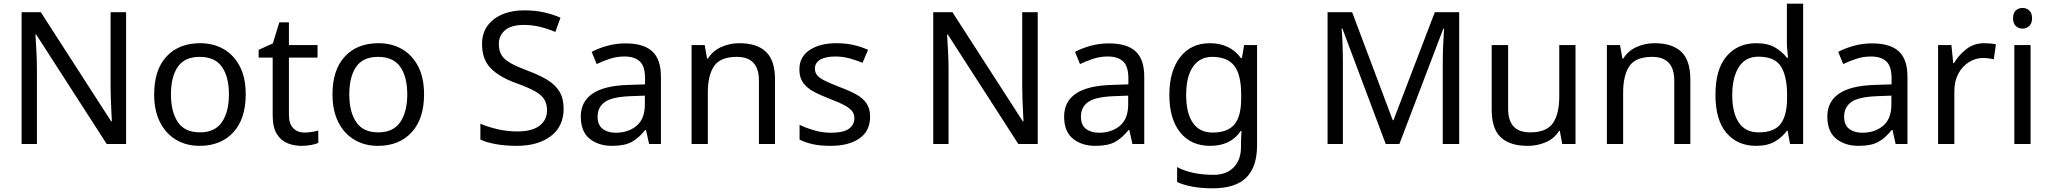

<svg xmlns="http://www.w3.org/2000/svg" viewBox="-20 -780 11104 1040"><path d="M663 0H558L176 -593H172Q174 -558 177 -506Q180 -454 180 -399V0H97V-714H201L582 -123H586Q585 -139 583.5 -171Q582 -203 580.5 -241Q579 -279 579 -311V-714H663Z M1311 -269Q1311 -136 1243.5 -63Q1176 10 1061 10Q990 10 934.5 -22.5Q879 -55 847 -117.5Q815 -180 815 -269Q815 -402 882 -474Q949 -546 1064 -546Q1137 -546 1192.5 -513.5Q1248 -481 1279.5 -419.5Q1311 -358 1311 -269ZM906 -269Q906 -174 943.5 -118.5Q981 -63 1063 -63Q1144 -63 1182 -118.5Q1220 -174 1220 -269Q1220 -364 1182 -418Q1144 -472 1062 -472Q980 -472 943 -418Q906 -364 906 -269Z M1629 -62Q1649 -62 1670 -65.5Q1691 -69 1704 -73V-6Q1690 1 1664 5.5Q1638 10 1614 10Q1572 10 1536.5 -4.5Q1501 -19 1479 -55Q1457 -91 1457 -156V-468H1381V-510L1458 -545L1493 -659H1545V-536H1700V-468H1545V-158Q1545 -109 1568.5 -85.5Q1592 -62 1629 -62Z M2277 -269Q2277 -136 2209.5 -63Q2142 10 2027 10Q1956 10 1900.5 -22.5Q1845 -55 1813 -117.5Q1781 -180 1781 -269Q1781 -402 1848 -474Q1915 -546 2030 -546Q2103 -546 2158.5 -513.5Q2214 -481 2245.5 -419.5Q2277 -358 2277 -269ZM1872 -269Q1872 -174 1909.5 -118.5Q1947 -63 2029 -63Q2110 -63 2148 -118.5Q2186 -174 2186 -269Q2186 -364 2148 -418Q2110 -472 2028 -472Q1946 -472 1909 -418Q1872 -364 1872 -269Z M3033 -191Q3033 -96 2964 -43Q2895 10 2778 10Q2718 10 2667 1Q2616 -8 2582 -24V-110Q2618 -94 2671.5 -81Q2725 -68 2782 -68Q2862 -68 2902.5 -99Q2943 -130 2943 -183Q2943 -218 2928 -242Q2913 -266 2876.5 -286.5Q2840 -307 2775 -330Q2684 -363 2637.5 -411Q2591 -459 2591 -542Q2591 -599 2620 -639.5Q2649 -680 2700.5 -702Q2752 -724 2819 -724Q2878 -724 2927 -713Q2976 -702 3016 -684L2988 -607Q2951 -623 2907.5 -634Q2864 -645 2817 -645Q2750 -645 2716 -616.5Q2682 -588 2682 -541Q2682 -505 2697 -481Q2712 -457 2746 -438Q2780 -419 2838 -397Q2901 -374 2944.5 -347.5Q2988 -321 3010.5 -284Q3033 -247 3033 -191Z M3368 -545Q3466 -545 3513 -502Q3560 -459 3560 -365V0H3496L3479 -76H3475Q3440 -32 3401.5 -11Q3363 10 3295 10Q3222 10 3174 -28.5Q3126 -67 3126 -149Q3126 -229 3189 -272.5Q3252 -316 3383 -320L3474 -323V-355Q3474 -422 3445 -448Q3416 -474 3363 -474Q3321 -474 3283 -461.5Q3245 -449 3212 -433L3185 -499Q3220 -518 3268 -531.5Q3316 -545 3368 -545ZM3394 -259Q3294 -255 3255.5 -227Q3217 -199 3217 -148Q3217 -103 3244.5 -82Q3272 -61 3315 -61Q3383 -61 3428 -98.5Q3473 -136 3473 -214V-262Z M3984 -546Q4080 -546 4129 -499.5Q4178 -453 4178 -349V0H4091V-343Q4091 -472 3971 -472Q3882 -472 3848 -422Q3814 -372 3814 -278V0H3726V-536H3797L3810 -463H3815Q3841 -505 3887 -525.5Q3933 -546 3984 -546Z M4693 -148Q4693 -70 4635 -30Q4577 10 4479 10Q4423 10 4382.5 1Q4342 -8 4311 -24V-104Q4343 -88 4388.5 -74.5Q4434 -61 4481 -61Q4548 -61 4578 -82.5Q4608 -104 4608 -140Q4608 -160 4597 -176Q4586 -192 4557.5 -208Q4529 -224 4476 -244Q4424 -264 4387 -284Q4350 -304 4330 -332Q4310 -360 4310 -404Q4310 -472 4365.5 -509Q4421 -546 4511 -546Q4560 -546 4602.5 -536.5Q4645 -527 4682 -510L4652 -440Q4618 -454 4581 -464Q4544 -474 4505 -474Q4451 -474 4422.5 -456.5Q4394 -439 4394 -409Q4394 -387 4407 -371.5Q4420 -356 4450.5 -341.5Q4481 -327 4532 -307Q4583 -288 4619 -268Q4655 -248 4674 -219.5Q4693 -191 4693 -148Z M5601 0H5496L5114 -593H5110Q5112 -558 5115 -506Q5118 -454 5118 -399V0H5035V-714H5139L5520 -123H5524Q5523 -139 5521.5 -171Q5520 -203 5518.5 -241Q5517 -279 5517 -311V-714H5601Z M5986 -545Q6084 -545 6131 -502Q6178 -459 6178 -365V0H6114L6097 -76H6093Q6058 -32 6019.5 -11Q5981 10 5913 10Q5840 10 5792 -28.5Q5744 -67 5744 -149Q5744 -229 5807 -272.5Q5870 -316 6001 -320L6092 -323V-355Q6092 -422 6063 -448Q6034 -474 5981 -474Q5939 -474 5901 -461.5Q5863 -449 5830 -433L5803 -499Q5838 -518 5886 -531.5Q5934 -545 5986 -545ZM6012 -259Q5912 -255 5873.5 -227Q5835 -199 5835 -148Q5835 -103 5862.5 -82Q5890 -61 5933 -61Q6001 -61 6046 -98.5Q6091 -136 6091 -214V-262Z M6534 -546Q6587 -546 6629.5 -526Q6672 -506 6702 -465H6707L6719 -536H6789V9Q6789 124 6730.5 182Q6672 240 6549 240Q6431 240 6356 206V125Q6435 167 6554 167Q6623 167 6662.5 126.5Q6702 86 6702 16V-5Q6702 -17 6703 -39.5Q6704 -62 6705 -71H6701Q6647 10 6535 10Q6431 10 6372.5 -63Q6314 -136 6314 -267Q6314 -395 6372.5 -470.5Q6431 -546 6534 -546ZM6546 -472Q6479 -472 6442 -418.5Q6405 -365 6405 -266Q6405 -167 6441.5 -114.5Q6478 -62 6548 -62Q6629 -62 6666 -105.5Q6703 -149 6703 -246V-267Q6703 -377 6665 -424.5Q6627 -472 6546 -472Z M7486 0 7251 -626H7247Q7250 -595 7252 -542.5Q7254 -490 7254 -433V0H7171V-714H7304L7524 -129H7528L7752 -714H7884V0H7795V-439Q7795 -491 7797.5 -542Q7800 -593 7802 -625H7798L7560 0Z M8514 -536V0H8442L8429 -71H8425Q8399 -29 8353 -9.5Q8307 10 8255 10Q8158 10 8109 -36.5Q8060 -83 8060 -185V-536H8149V-191Q8149 -63 8268 -63Q8357 -63 8391.5 -113Q8426 -163 8426 -257V-536Z M8942 -546Q9038 -546 9087 -499.5Q9136 -453 9136 -349V0H9049V-343Q9049 -472 8929 -472Q8840 -472 8806 -422Q8772 -372 8772 -278V0H8684V-536H8755L8768 -463H8773Q8799 -505 8845 -525.5Q8891 -546 8942 -546Z M9492 10Q9392 10 9332 -59.5Q9272 -129 9272 -267Q9272 -405 9332.5 -475.5Q9393 -546 9493 -546Q9555 -546 9594.5 -523Q9634 -500 9659 -467H9665Q9664 -480 9661.5 -505.5Q9659 -531 9659 -546V-760H9747V0H9676L9663 -72H9659Q9635 -38 9595 -14Q9555 10 9492 10ZM9506 -63Q9591 -63 9625.5 -109.5Q9660 -156 9660 -250V-266Q9660 -366 9627 -419.5Q9594 -473 9505 -473Q9434 -473 9398.5 -416.5Q9363 -360 9363 -265Q9363 -169 9398.5 -116Q9434 -63 9506 -63Z M10120 -545Q10218 -545 10265 -502Q10312 -459 10312 -365V0H10248L10231 -76H10227Q10192 -32 10153.5 -11Q10115 10 10047 10Q9974 10 9926 -28.5Q9878 -67 9878 -149Q9878 -229 9941 -272.5Q10004 -316 10135 -320L10226 -323V-355Q10226 -422 10197 -448Q10168 -474 10115 -474Q10073 -474 10035 -461.5Q9997 -449 9964 -433L9937 -499Q9972 -518 10020 -531.5Q10068 -545 10120 -545ZM10146 -259Q10046 -255 10007.5 -227Q9969 -199 9969 -148Q9969 -103 9996.5 -82Q10024 -61 10067 -61Q10135 -61 10180 -98.5Q10225 -136 10225 -214V-262Z M10728 -546Q10743 -546 10760.5 -544.5Q10778 -543 10791 -540L10780 -459Q10767 -462 10751.5 -464Q10736 -466 10722 -466Q10681 -466 10645 -443.5Q10609 -421 10587.5 -380.5Q10566 -340 10566 -286V0H10478V-536H10550L10560 -438H10564Q10590 -482 10631 -514Q10672 -546 10728 -546Z M10936 -737Q10956 -737 10971.5 -723.5Q10987 -710 10987 -681Q10987 -653 10971.5 -639Q10956 -625 10936 -625Q10914 -625 10899 -639Q10884 -653 10884 -681Q10884 -710 10899 -723.5Q10914 -737 10936 -737ZM10979 -536V0H10891V-536Z"/></svg>

Font: Noto Sans Nag Mundari
Style: Regular
Weight: 400
Designer: Muthu Nedumaran
Version: Version 1.000; ttfautohint (v1.8.4.7-5d5b)